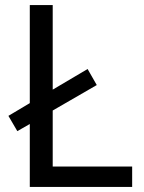

<svg xmlns="http://www.w3.org/2000/svg" viewBox="-20 -827 564 754"><path d="M97 -93V-340L48 -312L13 -372L97 -422V-807H187V-475L324 -556L360 -493L187 -393V-173H499V-93Z"/></svg>

Font: Noto Sans Kannada UI
Style: Regular
Weight: 400
Designer: Jelle Bosma - Monotype Design Team
Foundry: Monotype Imaging Inc.
Version: Version 2.005; ttfautohint (v1.8.4.7-5d5b)